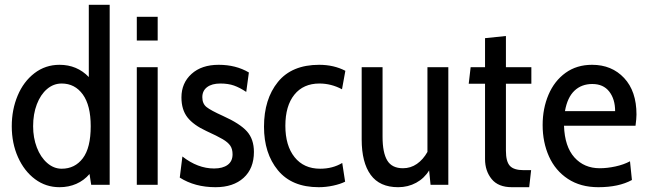

<svg xmlns="http://www.w3.org/2000/svg" viewBox="-20 -770 2693 800"><path d="M437 -750V0H360L353 -45Q330 -18 298 -4Q266 10 228 10Q171 10 126 -23.5Q81 -57 55 -115Q29 -173 29 -244Q29 -313 53.5 -371.5Q78 -430 123.5 -465Q169 -500 228 -500Q301 -500 350 -449V-750ZM358 -244Q358 -331 325 -376.5Q292 -422 237 -422Q203 -422 176 -399Q149 -376 133.5 -335.5Q118 -295 118 -244Q118 -196 133.5 -155.5Q149 -115 176.5 -91Q204 -67 237 -67Q292 -67 325 -110.5Q358 -154 358 -244Z M550 -700H637V-601H550ZM550 -490H637V0H550Z M729 -30 740 -118Q804 -68 872 -68Q908 -68 928.5 -83Q949 -98 949 -127Q949 -149 939.5 -163Q930 -177 908 -190Q886 -203 840 -224Q786 -249 761 -281Q736 -313 736 -364Q736 -424 778 -462Q820 -500 891 -500Q963 -500 1017 -468L1006 -387Q979 -405 955 -413.5Q931 -422 898 -422Q863 -422 843 -407Q823 -392 823 -365Q823 -338 840.5 -324Q858 -310 909 -287Q980 -255 1009 -222.5Q1038 -190 1038 -137Q1038 -68 995 -29Q952 10 878 10Q792 10 729 -30Z M1080 -242Q1080 -357 1138 -428.5Q1196 -500 1310 -500Q1371 -500 1419 -475L1405 -398Q1360 -422 1311 -422Q1244 -422 1206.5 -375.5Q1169 -329 1169 -246Q1169 -163 1207.5 -115Q1246 -67 1314 -67Q1366 -67 1406 -91L1418 -13Q1398 -3 1368 3.5Q1338 10 1308 10Q1196 10 1138 -60.5Q1080 -131 1080 -242Z M1848 -490V0H1774L1768 -60Q1748 -27 1714 -8.5Q1680 10 1639 10Q1562 10 1524.5 -41.5Q1487 -93 1487 -189V-490H1574V-200Q1574 -134 1593.5 -101.5Q1613 -69 1659 -69Q1691 -69 1717 -87Q1743 -105 1761 -137V-490Z M2001 -107V-421H1933L1941 -490H2001V-611L2088 -620V-490H2194V-421H2088V-142Q2088 -97 2104.5 -79Q2121 -61 2162 -61H2193L2185 10H2113Q2056 10 2028.5 -24Q2001 -58 2001 -107Z M2241 -249Q2241 -318 2265.5 -375.5Q2290 -433 2336.5 -466.5Q2383 -500 2447 -500Q2529 -500 2580.5 -445Q2632 -390 2632 -293Q2632 -276 2628 -246H2330Q2333 -159 2373.5 -114Q2414 -69 2479 -69Q2510 -69 2544.5 -76.5Q2579 -84 2605 -98L2613 -20Q2558 10 2473 10Q2399 10 2346.5 -24.5Q2294 -59 2267.5 -118Q2241 -177 2241 -249ZM2543 -307Q2543 -357 2518.5 -388.5Q2494 -420 2448 -420Q2403 -420 2373.5 -392Q2344 -364 2334 -307Z"/></svg>

Font: Cabin Condensed
Style: Regular
Weight: 400
Width: 3
Designer: Pablo Impallari
Foundry: Pablo Impallari. http://www.impallari.com Igino Marini. http://www.ikern.com
Version: Version 2.200